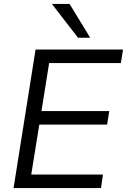

<svg xmlns="http://www.w3.org/2000/svg" viewBox="-20 -957 646 977"><path d="M49 0 161 -705H606L595 -636H230L191 -392H536L525 -323H180L139 -69H504L494 0ZM377 -765 244 -937H334L439 -765Z"/></svg>

Font: Nunito Sans
Style: Italic
Weight: 400
Italic angle: -9°
Designer: Vernon Adams
Foundry: Vernon Adams
Version: Version 3.006; ttfautohint (v1.8.3)